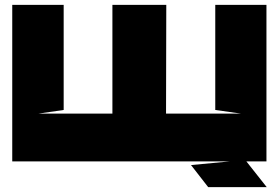

<svg xmlns="http://www.w3.org/2000/svg" viewBox="-20 -659 1140 784"><path d="M658 -195H965L859 -210V-639H1068V0H30V-639H240V-210L136 -195H439V-639H659ZM760 15 830 105H1069L986 0H919Z"/></svg>

Font: Banana Brick
Style: Regular
Weight: 400
Designer: artmaker
Foundry: artmaker
Version: Version 4.000 2011 initial release